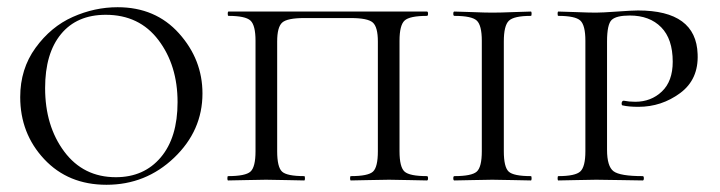

<svg xmlns="http://www.w3.org/2000/svg" viewBox="-20 -500 1994 532"><path d="M275 12Q169 12 102.5 -59Q36 -130 36 -231Q36 -309 78.5 -367.5Q121 -426 181.5 -453Q242 -480 306 -480Q411 -480 476 -407.5Q541 -335 541 -241Q541 -138 462.5 -63Q384 12 275 12ZM301 -9Q379 -9 425.5 -64Q472 -119 472 -217Q472 -319 419 -389Q366 -459 273 -459Q193 -459 149 -405.5Q105 -352 105 -256Q105 -151 158 -80Q211 -9 301 -9Z M612 0Q610 0 610 -6Q610 -12 612 -12Q660 -12 674 -24.5Q688 -37 688 -81V-387Q688 -430 674 -443Q660 -456 613 -456Q611 -456 611 -462Q611 -468 613 -468H1163Q1166 -468 1166 -462Q1166 -456 1163 -456Q1115 -456 1101 -443Q1087 -430 1087 -387V-81Q1087 -37 1101 -24.5Q1115 -12 1163 -12Q1166 -12 1166 -6Q1166 0 1163 0Q1150 0 1114 -1Q1078 -2 1058 -2Q1036 -2 1000.5 -1Q965 0 952 0Q950 0 950 -6Q950 -12 952 -12Q1000 -12 1013.5 -24.5Q1027 -37 1027 -81V-385Q1027 -425 1013 -437.5Q999 -450 952 -450H823Q776 -450 762 -437.5Q748 -425 748 -385V-81Q748 -37 761.5 -24.5Q775 -12 823 -12Q825 -12 825 -6Q825 0 823 0Q810 0 774.5 -1Q739 -2 717 -2Q697 -2 661 -1Q625 0 612 0Z M1376 -81Q1376 -37 1389.5 -24.5Q1403 -12 1451 -12Q1453 -12 1453 -6Q1453 0 1451 0Q1438 0 1402.5 -1Q1367 -2 1344 -2Q1324 -2 1288 -1Q1252 0 1239 0Q1236 0 1236 -6Q1236 -12 1239 -12Q1287 -12 1301 -24.5Q1315 -37 1315 -81V-387Q1315 -430 1301 -443Q1287 -456 1239 -456Q1236 -456 1236 -462Q1236 -468 1239 -468Q1252 -468 1288 -466.5Q1324 -465 1344 -465Q1367 -465 1403 -466.5Q1439 -468 1451 -468Q1453 -468 1453 -462Q1453 -456 1451 -456Q1404 -456 1390 -442.5Q1376 -429 1376 -385Z M1662 -85Q1662 -39 1680 -25.5Q1698 -12 1761 -12Q1764 -12 1764 -6Q1764 0 1761 0Q1744 0 1701 -1Q1658 -2 1632 -2Q1612 -2 1576 -1Q1540 0 1527 0Q1525 0 1525 -6Q1525 -12 1527 -12Q1574 -12 1588 -25Q1602 -38 1602 -81V-387Q1602 -430 1588 -443Q1574 -456 1527 -456Q1525 -456 1525 -462Q1525 -468 1527 -468Q1540 -468 1575.5 -466.5Q1611 -465 1631 -465Q1648 -465 1690 -468Q1732 -471 1748 -471Q1909 -471 1913 -350Q1916 -280 1864.5 -242Q1813 -204 1749 -204Q1722 -204 1705 -208Q1703 -208 1702.5 -211.5Q1702 -215 1703.5 -218Q1705 -221 1708 -221Q1723 -218 1740 -218Q1784 -218 1814 -246.5Q1844 -275 1844 -329Q1844 -392 1812 -424.5Q1780 -457 1725 -457Q1688 -457 1675 -445Q1662 -433 1662 -385Z"/></svg>

Font: Cormorant SC
Style: Regular
Weight: 400
Designer: Christian Thalmann (Catharsis Fonts)
Version: Version 1.000;PS 002.000;hotconv 1.0.88;makeotf.lib2.5.64775